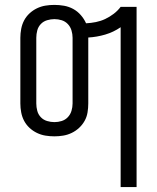

<svg xmlns="http://www.w3.org/2000/svg" viewBox="-20 -548 640 783"><path d="M472 215V-437Q443 -417 409 -407Q375 -397 340 -395Q340 -395 340 -394.5Q340 -394 340 -394V-126Q340 -108 337 -89.5Q334 -71 325 -55Q316 -39 302.5 -26.5Q289 -14 272.5 -6Q256 2 238 5Q220 8 202 8Q183 8 165 5Q147 2 130.5 -6Q114 -14 100.5 -26.5Q87 -39 78.5 -55Q70 -71 66.5 -89.5Q63 -108 63 -126V-394Q63 -412 66.5 -430.5Q70 -449 78.5 -465Q87 -481 100.5 -493.5Q114 -506 130.5 -514Q147 -522 165 -525Q183 -528 202 -528Q222 -528 241.5 -524.5Q261 -521 278.5 -511.5Q296 -502 309.5 -486.5Q323 -471 331 -453Q351 -454 371 -458Q391 -462 409 -470.5Q427 -479 443.5 -491.5Q460 -504 472 -520H537V215ZM202 -50Q217 -50 231.5 -54.5Q246 -59 256.5 -70Q267 -81 271.5 -96Q276 -111 276 -126V-394Q276 -409 271.5 -424Q267 -439 256.5 -450Q246 -461 231.5 -465.5Q217 -470 202 -470Q187 -470 172 -465.5Q157 -461 146.5 -450Q136 -439 132 -424Q128 -409 128 -394V-126Q128 -111 132 -96Q136 -81 146.5 -70Q157 -59 172 -54.5Q187 -50 202 -50Z"/></svg>

Font: Iosevka SS04 Light Extended
Style: Regular
Weight: 300
Width: 7
Monospace: yes
Designer: Belleve Invis
Foundry: Belleve Invis
Version: Version 19.0.0; ttfautohint (v1.8.4)